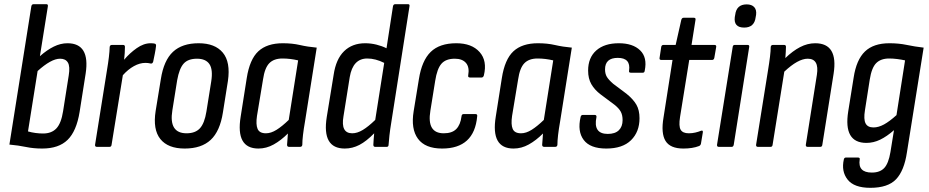

<svg xmlns="http://www.w3.org/2000/svg" viewBox="-20 -703 4448 919"><path d="M182 8Q140 8 104.5 0.5Q69 -7 25 -11L130 -673Q132 -683 141 -683H202Q211 -683 209 -672L171 -434Q205 -464 237.5 -480Q270 -496 303 -496Q412 -496 390 -351L361 -167Q346 -75 303.5 -33.5Q261 8 182 8ZM114 -74Q131 -69 150 -66.5Q169 -64 186 -64Q227 -64 250 -88.5Q273 -113 282 -171L309 -342Q316 -385 305 -403.5Q294 -422 268 -422Q246 -422 219 -407Q192 -392 160 -363Z M444 0Q434 0 435 -10L492 -367Q504 -438 505 -478Q506 -488 516 -488H569Q578 -488 578 -479Q578 -466 577 -449.5Q576 -433 574 -417Q601 -449 634.5 -472.5Q668 -496 701 -496Q708 -496 713 -495.5Q718 -495 721 -494Q727 -493 727 -484Q725 -466 721 -446Q717 -426 713 -407Q709 -397 701 -399Q689 -402 676 -402Q649 -402 621 -386.5Q593 -371 568 -343L514 -10Q513 0 504 0Z M864 8Q784 8 747.5 -37.5Q711 -83 725 -172L750 -325Q764 -414 808 -455Q852 -496 931 -496Q1009 -496 1046.5 -451Q1084 -406 1071 -316L1047 -165Q1033 -75 988.5 -33.5Q944 8 864 8ZM873 -65Q915 -65 937 -89Q959 -113 968 -169L991 -313Q1000 -370 982.5 -396Q965 -422 923 -422Q880 -422 859 -398.5Q838 -375 828 -319L805 -175Q787 -65 873 -65Z M1217 8Q1107 8 1132 -145L1161 -329Q1175 -419 1216.5 -457.5Q1258 -496 1334 -496Q1379 -496 1415.5 -487.5Q1452 -479 1496 -475L1440 -122Q1427 -48 1427 -10Q1426 0 1416 0H1364Q1354 0 1354 -10Q1355 -22 1356 -36Q1357 -50 1358 -64Q1325 -31 1290 -11.5Q1255 8 1217 8ZM1253 -65Q1277 -65 1303.5 -81.5Q1330 -98 1362 -129L1407 -414Q1369 -423 1332 -423Q1291 -423 1269 -400.5Q1247 -378 1239 -323L1210 -148Q1204 -107 1213 -86Q1222 -65 1253 -65Z M1630 8Q1520 8 1544 -143L1577 -345Q1588 -420 1627 -458Q1666 -496 1728 -496Q1755 -496 1781.5 -489.5Q1808 -483 1830 -472L1861 -673Q1863 -683 1872 -683H1933Q1942 -683 1940 -673L1853 -118Q1847 -82 1844 -54.5Q1841 -27 1840 -11Q1840 0 1831 0H1776Q1767 0 1767 -10Q1767 -21 1768.5 -36Q1770 -51 1771 -65Q1734 -27 1700.5 -9.5Q1667 8 1630 8ZM1624 -146Q1610 -65 1666 -65Q1690 -65 1716.5 -81Q1743 -97 1776 -129L1819 -402Q1777 -423 1738 -423Q1669 -423 1654 -334Z M2096 8Q2015 8 1980.5 -39Q1946 -86 1960 -171L1985 -324Q1999 -413 2041.5 -454.5Q2084 -496 2164 -496Q2238 -496 2275.5 -454Q2313 -412 2296 -342Q2293 -332 2285 -332H2230Q2219 -332 2221 -342Q2228 -381 2210.5 -401.5Q2193 -422 2157 -422Q2114 -422 2093 -398Q2072 -374 2063 -316L2040 -173Q2022 -65 2104 -65Q2144 -65 2164 -85.5Q2184 -106 2189 -146Q2190 -157 2199 -157H2256Q2266 -157 2264 -146Q2250 8 2096 8Z M2438 8Q2328 8 2353 -145L2382 -329Q2396 -419 2437.5 -457.5Q2479 -496 2555 -496Q2600 -496 2636.5 -487.5Q2673 -479 2717 -475L2661 -122Q2648 -48 2648 -10Q2647 0 2637 0H2585Q2575 0 2575 -10Q2576 -22 2577 -36Q2578 -50 2579 -64Q2546 -31 2511 -11.5Q2476 8 2438 8ZM2474 -65Q2498 -65 2524.5 -81.5Q2551 -98 2583 -129L2628 -414Q2590 -423 2553 -423Q2512 -423 2490 -400.5Q2468 -378 2460 -323L2431 -148Q2425 -107 2434 -86Q2443 -65 2474 -65Z M2882 8Q2805 8 2774 -33Q2743 -74 2759 -143Q2761 -153 2770 -153H2826Q2836 -153 2835 -143Q2818 -62 2889 -62Q2924 -62 2942 -79.5Q2960 -97 2960 -128Q2960 -152 2951.5 -168Q2943 -184 2922 -201L2855 -251Q2826 -273 2810.5 -300Q2795 -327 2795 -365Q2795 -427 2834 -461.5Q2873 -496 2942 -496Q3009 -496 3044 -462Q3079 -428 3066 -365Q3065 -355 3057 -355H2999Q2989 -355 2991 -365Q3000 -426 2937 -426Q2876 -426 2876 -371Q2876 -350 2884.5 -335.5Q2893 -321 2915 -302L2979 -254Q3011 -228 3026 -202Q3041 -176 3041 -137Q3041 -72 3000.5 -32Q2960 8 2882 8Z M3251 8Q3188 8 3165.5 -28.5Q3143 -65 3156 -141L3199 -416H3146Q3135 -416 3137 -426L3145 -479Q3147 -488 3156 -488H3214L3241 -608Q3244 -618 3252 -618H3301Q3311 -618 3309 -608L3290 -488H3399Q3410 -488 3408 -478L3399 -426Q3397 -416 3388 -416H3279L3235 -143Q3228 -99 3238 -82Q3248 -65 3277 -65Q3293 -65 3308 -68.5Q3323 -72 3335 -77Q3346 -81 3344 -69L3335 -15Q3333 -7 3326 -4Q3295 8 3251 8Z M3421 0Q3411 0 3412 -10L3487 -478Q3488 -488 3497 -488H3558Q3568 -488 3566 -478L3492 -10Q3490 0 3482 0ZM3542 -571Q3491 -571 3497 -621L3499 -632Q3505 -682 3554 -682Q3578 -682 3590 -669Q3602 -656 3599 -632L3597 -621Q3591 -571 3542 -571Z M3608 0Q3598 0 3599 -10L3656 -366Q3662 -402 3665.5 -431Q3669 -460 3669 -478Q3670 -488 3680 -488H3733Q3742 -488 3742 -479Q3742 -468 3741 -453.5Q3740 -439 3739 -425Q3774 -459 3809.5 -477.5Q3845 -496 3882 -496Q3993 -496 3970 -350L3916 -10Q3915 0 3906 0H3846Q3836 0 3837 -10L3890 -345Q3902 -422 3846 -422Q3800 -422 3734 -360L3678 -10Q3677 0 3668 0Z M4237 -496Q4282 -496 4320 -488Q4358 -480 4401 -475L4321 26Q4308 114 4269 155Q4230 196 4146 196Q4068 196 4037 156.5Q4006 117 4019 60Q4021 51 4029 51H4086Q4097 51 4095 60Q4085 123 4153 123Q4192 123 4212.5 101Q4233 79 4242 25L4259 -80Q4225 -50 4193 -34.5Q4161 -19 4127 -19Q4016 -19 4040 -170L4066 -332Q4079 -417 4120 -456.5Q4161 -496 4237 -496ZM4161 -93Q4185 -93 4211.5 -107.5Q4238 -122 4271 -152L4312 -414Q4294 -418 4274 -420.5Q4254 -423 4236 -423Q4196 -423 4174 -401Q4152 -379 4143 -322L4120 -175Q4113 -132 4123 -112.5Q4133 -93 4161 -93Z"/></svg>

Font: Sofia Sans Condensed Medium
Style: Italic
Weight: 500
Italic angle: -9°
Designer: Botio Nikoltchev, Ani Petrova
Foundry: lettersoup
Version: Version 4.101; ttfautohint (v1.8.4.7-5d5b)